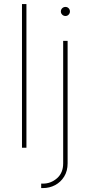

<svg xmlns="http://www.w3.org/2000/svg" viewBox="-20 -748 454 972"><path d="M113.8 -727.5V0H91.3V-727.5ZM299.8 -541H322.3V79.1Q322.3 117.7 304.9 145.8Q287.6 173.8 259.3 189Q231 204.1 197.3 204.1H188.5V181.6H197.3Q237.8 181.6 268.8 154.3Q299.8 127 299.8 79.1ZM311.5 -667Q301.8 -667 294.9 -673.8Q288.1 -680.7 288.1 -689.9Q288.1 -699.7 294.9 -706.3Q301.8 -712.9 311.5 -712.9Q320.8 -712.9 327.4 -706.3Q334 -699.7 334 -689.9Q334 -680.7 327.4 -673.8Q320.8 -667 311.5 -667Z"/></svg>

Font: Inter 17pt Thin
Style: Regular
Weight: 250
Version: Version 4.001;git-66647c0bb